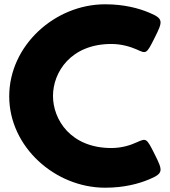

<svg xmlns="http://www.w3.org/2000/svg" viewBox="-20 -860 793 895"><path d="M499 -170C310 -170 227 -302 227 -413C227 -523 310 -655 499 -655C547 -655 588 -642 616 -630C662 -609 662 -606 701 -684C740 -762 743 -773 673 -802C627 -821 560 -840 470 -840C236 -840 23 -648 23 -411C23 -175 237 15 470 15C560 15 627 -4 673 -23C743 -52 740 -63 701 -141C662 -219 662 -216 616 -196C588 -183 547 -170 499 -170Z"/></svg>

Font: Hussar Print
Style: Bold
Weight: 700
Foundry: Cannot Into Space Fonts
Version: Version 2.00